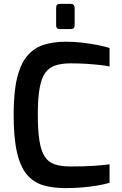

<svg xmlns="http://www.w3.org/2000/svg" viewBox="-20 -959 624 985"><path d="M315 6Q250 6 200.5 -9Q151 -24 117.5 -64Q84 -104 67 -178Q50 -252 50 -372Q50 -485 67.5 -558Q85 -631 119.5 -672Q154 -713 204 -729Q254 -745 318 -745Q362 -745 403.5 -740Q445 -735 480.5 -728Q516 -721 542 -713V-618Q525 -622 494 -625.5Q463 -629 424 -631.5Q385 -634 343 -634Q297 -634 264.5 -623.5Q232 -613 212 -585Q192 -557 183 -505Q174 -453 174 -370Q174 -288 182.5 -236Q191 -184 209.5 -155.5Q228 -127 260.5 -116Q293 -105 342 -105Q417 -105 465 -108.5Q513 -112 542 -116V-21Q514 -13 478.5 -7Q443 -1 402.5 2.5Q362 6 315 6ZM287 -810Q268 -810 268 -829V-919Q268 -939 287 -939H344Q353 -939 358 -933.5Q363 -928 363 -919V-829Q363 -810 344 -810Z"/></svg>

Font: Exo Thin SemiBold
Style: Regular
Weight: 600
Version: Version 2.000